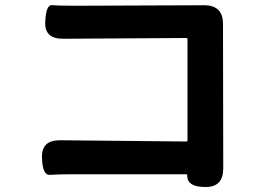

<svg xmlns="http://www.w3.org/2000/svg" viewBox="-20 -727 1040 768"><path d="M801 21Q728 21 729 -25Q729 -30 724 -30H273Q210 -30 180 -27.5Q150 -25 148 -96Q145 -167 221 -166L725 -161Q730 -161 730 -166V-570Q730 -575 725 -575L234 -572Q157 -571 161 -640Q164 -709 188.5 -706.5Q213 -704 280 -704L797 -706Q872 -706 872 -631L873 -53Q873 22 801 21Z"/></svg>

Font: Resource Han Rounded KR
Style: Bold
Weight: 700
Designer: Cyano Hao (round all glyphs); Ryoko NISHIZUKA 西塚涼子 (kana, bopomofo & ideographs); Paul D. Hunt (Latin, Greek & Cyrillic)
Foundry: Cyano Hao
Version: 0.990